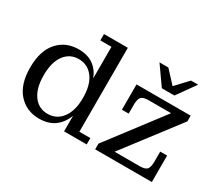

<svg xmlns="http://www.w3.org/2000/svg" viewBox="-127 -974 1422 1256"><g transform="rotate(30 583.5 -346.5)"><path d="M860 -564 762 -703H829L914 -611L1000 -703H1054L955 -564ZM263 10Q166 10 106 -58Q46 -126 46 -251Q46 -378 106 -445.5Q166 -513 263 -513Q330 -513 373.5 -482.5Q417 -452 439 -396V-634H355V-682H535V-48H618V0H447V-118Q425 -58 379 -24Q333 10 263 10ZM295 -45Q363 -45 404 -99.5Q445 -154 445 -251Q445 -350 404 -404Q363 -458 295 -458Q228 -458 188 -404Q148 -350 148 -251Q148 -154 188 -99.5Q228 -45 295 -45ZM682 0V-43L994 -453H825Q783 -453 769 -437Q755 -421 755 -377V-312H704V-503H1113V-460L800 -50H988Q1031 -50 1044.5 -66.5Q1058 -83 1058 -126V-200H1110V0Z"/></g></svg>

Font: Montagu Slab 144pt
Style: Regular
Weight: 400
Designer: Florian Karsten
Foundry: Florian Karsten
Version: Version 1.000; ttfautohint (v1.8.3)